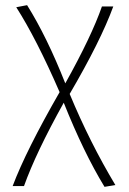

<svg xmlns="http://www.w3.org/2000/svg" viewBox="-20 -435 498 744"><path d="M385 289Q304 156 227 -37Q119 157 73 286H29Q81 148 211 -78Q121 -285 43 -407L85 -415Q162 -292 233 -112Q335 -295 375 -410H419Q370 -276 250 -71Q328 117 427 282Z"/></svg>

Font: Ysabeau Light
Style: Regular
Weight: 300
Designer: Christian Thalmann (Catharsis Fonts)
Version: Version 0.003